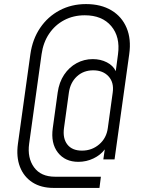

<svg xmlns="http://www.w3.org/2000/svg" viewBox="-20 -782 715 942"><path d="M402 -762Q475.5 -762 526.8 -731.2Q578 -700.5 601.2 -645.2Q624.5 -590 614 -516L542 0H487L494 -49Q473.5 -21.5 438.8 -4.8Q404 12 364.5 12Q299.5 12 264 -33.5Q228.5 -79 239 -154L263 -328Q270 -378.5 294.5 -415.2Q319 -452 355.8 -472Q392.5 -492 435 -492Q473.5 -492 504.2 -476.2Q535 -460.5 548 -433L559 -516Q570.5 -601 525.8 -654Q481 -707 396 -707Q340 -707 295 -683.2Q250 -659.5 221 -616.5Q192 -573.5 184 -516L123 -77Q113.5 -7.5 147 38.8Q180.5 85 250 85H475L468 140H243Q181.5 140 139.2 112.8Q97 85.5 78 36.8Q59 -12 68 -77L129 -516Q139.5 -590 177 -645.2Q214.5 -700.5 272.5 -731.2Q330.5 -762 402 -762ZM382 -43Q431 -43 466.8 -73.8Q502.5 -104.5 509 -154L533 -328Q540 -377 512.8 -407Q485.5 -437 437.5 -437Q389.5 -437 357.2 -407Q325 -377 318 -328L294 -154Q287 -103 310.5 -73Q334 -43 382 -43Z"/></svg>

Font: Mohave Light Light
Style: Italic
Weight: 300
Italic angle: -8°
Version: Version 2.003